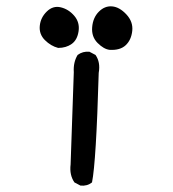

<svg xmlns="http://www.w3.org/2000/svg" viewBox="-20 -579 540 601"><path d="M232 2 213 -8Q197 -31 201 -64L211 -353Q209 -384 223 -407Q239 -419 260 -417L279 -407Q295 -384 289 -351Q281 -72 268 -8Q253 4 232 2ZM323 -423Q305 -425 285.5 -444.5Q266 -464 268.5 -494Q271 -524 289.5 -542.5Q308 -561 331 -559Q354 -557 375.5 -534Q397 -511 394 -482.5Q391 -454 373.5 -437.5Q356 -421 323 -423ZM162 -429Q139 -435 120.5 -453.5Q102 -472 104.5 -498Q107 -524 126.5 -543Q146 -562 170.5 -556Q195 -550 212.5 -529.5Q230 -509 226 -481.5Q222 -454 204.5 -441.5Q187 -429 162 -429Z"/></svg>

Font: NaniFont Regular
Style: Regular
Weight: 400
Designer: Nanigashitei
Version: Version 1.036